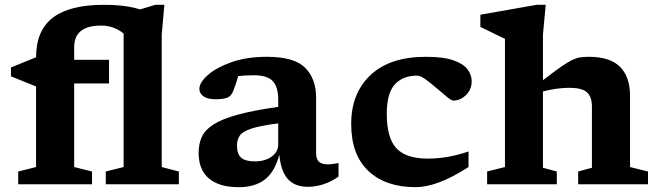

<svg xmlns="http://www.w3.org/2000/svg" viewBox="-20 -764 2732 796"><path d="M287.5 -71.5 361.5 -53V0H55.5V-53L129.5 -71.5V-405.5L25.5 -447.5V-484.5L129.5 -526.5Q130 -639 200 -691.5Q270 -744 410 -744Q458.5 -744 494.5 -739.2Q530.5 -734.5 561 -725L623.5 -744H661.5L650.5 -621V-71.5L721.5 -53V0H418.5V-53L492.5 -71.5V-625Q474.5 -640 451.2 -649Q428 -658 399 -658Q287.5 -658 287.5 -568V-516H432V-418H287.5Z M1256.5 10.5Q1203.5 10.5 1174 -21Q1144.5 -52.5 1138 -123Q1120 -53 1079 -20.5Q1038 12 969.5 12Q889 12 846.2 -24Q803.5 -60 803.5 -130.5Q803.5 -166.5 816.2 -195.5Q829 -224.5 863.8 -247.2Q898.5 -270 963.5 -288Q1028.5 -306 1133.5 -321V-350.5Q1133.5 -403 1111 -427.5Q1088.5 -452 1032.5 -452Q1012.5 -452 996.5 -451Q980.5 -450 967.5 -448.5Q958.5 -415.5 947 -387Q938.5 -365 921.5 -358.8Q904.5 -352.5 874.5 -352.5Q840 -352.5 823.2 -364.8Q806.5 -377 806.5 -395.5Q806.5 -421.5 841.2 -452.5Q876 -483.5 939 -506Q1002 -528.5 1086.5 -528.5Q1199.5 -528.5 1245 -483.2Q1290.5 -438 1290.5 -358.5V-130Q1290.5 -103.5 1302.8 -93Q1315 -82.5 1339 -82.5Q1356 -82.5 1383.5 -88V-32Q1356 -12 1323 -0.8Q1290 10.5 1256.5 10.5ZM962.5 -160Q962.5 -126 979.5 -110.5Q996.5 -95 1037 -95Q1079 -95 1106.2 -114.8Q1133.5 -134.5 1133.5 -165V-252.5Q1059 -243 1022.5 -231Q986 -219 974.2 -202Q962.5 -185 962.5 -160Z M1746.5 -528.5Q1818.5 -528.5 1859.8 -514Q1901 -499.5 1918.2 -476.5Q1935.5 -453.5 1935.5 -427.5Q1935.5 -392.5 1911.8 -369.8Q1888 -347 1859.5 -347Q1852 -347 1832.8 -362.5Q1813.5 -378 1789.8 -398.8Q1766 -419.5 1744.2 -435Q1722.5 -450.5 1710 -450.5Q1650 -450.5 1616.8 -414Q1583.5 -377.5 1583.5 -291.5Q1583.5 -192 1623.5 -149.2Q1663.5 -106.5 1752.5 -106.5Q1796.5 -106.5 1838 -114Q1879.5 -121.5 1922.5 -136V-71.5Q1854 -27.5 1800.2 -7.8Q1746.5 12 1703 12Q1579 12 1507.5 -55Q1436 -122 1436 -250.5Q1436 -377.5 1516.2 -453Q1596.5 -528.5 1746.5 -528.5Z M2288.5 0H1999.5V-53L2073.5 -71.5V-603Q2063.5 -608 2032 -623Q2000.5 -638 1971.5 -652.5V-703L2204.5 -744H2242.5L2231 -621V-431.5Q2276 -466 2304 -485.8Q2332 -505.5 2350.5 -514.5Q2369 -523.5 2384.8 -526Q2400.5 -528.5 2421.5 -528.5Q2509 -528.5 2550.5 -487Q2592 -445.5 2592 -367.5V-71.5L2666.5 -53V0H2377V-53L2434 -68.5V-322.5Q2434 -363 2413.2 -381.5Q2392.5 -400 2340 -400Q2314 -400 2285.8 -396Q2257.5 -392 2231 -385V-68.5L2288.5 -53Z"/></svg>

Font: Newsreader 6pt SemiBold
Style: Regular
Weight: 600
Designer: Hugues Gentile
Foundry: Production Type
Version: Version 1.003; ttfautohint (v1.8.3)